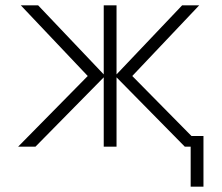

<svg xmlns="http://www.w3.org/2000/svg" viewBox="-20 -550 831 720"><path d="M695 150V0H673L417 -260V0H369V-260L113 0H48L309 -265L58 -530H123L369 -271V-530H417V-271L663 -530H727L476 -265L698 -40H743V150Z"/></svg>

Font: Geist ExtLt
Style: Regular
Weight: 400
Designer: Basement.studio, Andrés Briganti, Mateo Zaragoza
Foundry: Basement.studio, Vercel, Andrés Briganti, Guido Ferreyra, Mateo Zaragoza
Version: Version 1.401